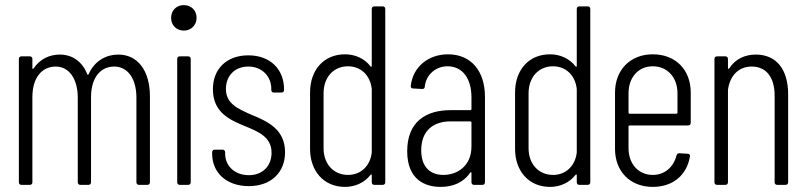

<svg xmlns="http://www.w3.org/2000/svg" viewBox="-20 -725 3164 753"><path d="M444 -511C398 -511 352 -488 328 -435C326 -431 324 -430 323 -433C303 -482 266 -511 214 -511C175 -511 137 -494 112 -457C110 -453 107 -454 107 -458V-494C107 -500 103 -504 97 -504H64C58 -504 54 -500 54 -494V-10C54 -4 58 0 64 0H97C103 0 107 -4 107 -10V-344C107 -419 143 -464 199 -464C249 -464 285 -418 285 -342V-10C285 -4 289 0 295 0H327C333 0 337 -4 337 -10V-344C337 -419 373 -464 428 -464C480 -464 515 -418 515 -342V-10C515 -4 519 0 525 0H558C564 0 568 -4 568 -10V-347C568 -448 520 -511 444 -511Z M701 -605C729 -605 751 -626 751 -655C751 -684 730 -705 701 -705C672 -705 651 -684 651 -655C651 -626 672 -605 701 -605ZM685 0H718C724 0 728 -4 728 -10V-494C728 -500 724 -504 718 -504H685C679 -504 675 -500 675 -494V-10C675 -4 679 0 685 0Z M956 5C1042 5 1098 -48 1098 -128C1098 -220 1026 -250 966 -275C914 -298 866 -318 866 -376C866 -427 900 -464 954 -464C1008 -464 1044 -425 1044 -377V-372C1044 -366 1048 -362 1054 -362H1084C1090 -362 1094 -366 1094 -372V-375C1094 -453 1040 -508 954 -508C871 -508 815 -457 815 -375C815 -284 881 -255 939 -231C993 -209 1045 -188 1045 -126C1045 -74 1010 -38 956 -38C900 -38 863 -75 863 -122V-128C863 -134 859 -138 853 -138H822C816 -138 812 -134 812 -128V-122C812 -48 868 5 956 5Z M1438 -690V-466C1438 -463 1436 -462 1433 -465C1409 -496 1372 -512 1333 -512C1251 -512 1196 -452 1196 -362V-141C1196 -54 1250 8 1333 8C1372 8 1409 -8 1433 -39C1436 -42 1438 -41 1438 -38V-10C1438 -4 1442 0 1448 0H1481C1487 0 1491 -4 1491 -10V-690C1491 -696 1487 -700 1481 -700H1448C1442 -700 1438 -696 1438 -690ZM1345 -39C1288 -39 1249 -82 1249 -144V-359C1249 -422 1288 -465 1345 -465C1395 -465 1432 -430 1438 -376V-127C1432 -74 1395 -39 1345 -39Z M1737 -512C1660 -512 1599 -463 1591 -388C1590 -382 1594 -378 1600 -378L1636 -376C1642 -376 1646 -379 1646 -386C1651 -433 1690 -465 1735 -465C1795 -465 1829 -416 1829 -343V-297C1829 -295 1827 -293 1825 -293H1747C1651 -293 1577 -248 1577 -132C1577 -17 1651 8 1708 8C1756 8 1798 -9 1824 -48C1826 -51 1829 -50 1829 -46V-10C1829 -4 1833 0 1839 0H1872C1878 0 1882 -4 1882 -10V-345C1882 -446 1828 -512 1737 -512ZM1719 -39C1670 -39 1632 -67 1632 -136C1632 -213 1680 -249 1747 -249H1825C1827 -249 1829 -247 1829 -245V-150C1829 -74 1773 -39 1719 -39Z M2242 -690V-466C2242 -463 2240 -462 2237 -465C2213 -496 2176 -512 2137 -512C2055 -512 2000 -452 2000 -362V-141C2000 -54 2054 8 2137 8C2176 8 2213 -8 2237 -39C2240 -42 2242 -41 2242 -38V-10C2242 -4 2246 0 2252 0H2285C2291 0 2295 -4 2295 -10V-690C2295 -696 2291 -700 2285 -700H2252C2246 -700 2242 -696 2242 -690ZM2149 -39C2092 -39 2053 -82 2053 -144V-359C2053 -422 2092 -465 2149 -465C2199 -465 2236 -430 2242 -376V-127C2236 -74 2199 -39 2149 -39Z M2689 -243V-362C2689 -450 2631 -512 2540 -512C2451 -512 2392 -450 2392 -362V-141C2392 -53 2451 8 2540 8C2620 8 2674 -39 2686 -112C2687 -118 2683 -122 2677 -122L2644 -124C2638 -124 2635 -121 2633 -115C2622 -71 2588 -39 2540 -39C2484 -39 2445 -82 2445 -144V-229C2445 -231 2447 -233 2449 -233H2679C2685 -233 2689 -237 2689 -243ZM2540 -465C2597 -465 2637 -422 2637 -359V-283C2637 -281 2635 -279 2633 -279H2449C2447 -279 2445 -281 2445 -283V-359C2445 -422 2484 -465 2540 -465Z M2944 -511C2902 -511 2864 -494 2840 -457C2838 -454 2835 -454 2835 -458V-494C2835 -500 2831 -504 2825 -504H2792C2786 -504 2782 -500 2782 -494V-10C2782 -4 2786 0 2792 0H2825C2831 0 2835 -4 2835 -10V-373C2843 -430 2878 -464 2928 -464C2985 -464 3018 -422 3018 -350V-10C3018 -4 3022 0 3028 0H3061C3067 0 3071 -4 3071 -10V-355C3071 -453 3025 -511 2944 -511Z"/></svg>

Font: Barlow Condensed Light
Style: Regular
Weight: 300
Width: 3
Designer: Jeremy Tribby
Foundry: Tribby Type
Version: Version 1.422;hotconv 1.0.109;makeotfexe 2.5.65596